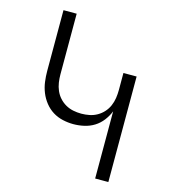

<svg xmlns="http://www.w3.org/2000/svg" viewBox="-109 -825 819 914"><g transform="rotate(15 300.0 -367.5)"><path d="M444 0V-331Q434 -306 417.5 -284.5Q401 -263 378.5 -249Q356 -235 329.5 -229Q303 -223 276 -223Q250 -223 223.5 -229Q197 -235 174.5 -249Q152 -263 135 -284.5Q118 -306 108 -331Q98 -356 94.5 -382.5Q91 -409 91 -436V-735H156V-436Q156 -416 159 -396Q162 -376 170 -357.5Q178 -339 191.5 -324Q205 -309 222.5 -299Q240 -289 260 -285Q280 -281 300 -281Q320 -281 340 -285Q360 -289 377.5 -299Q395 -309 408.5 -324Q422 -339 430 -357.5Q438 -376 441 -396Q444 -416 444 -436V-520H509V0Z"/></g></svg>

Font: Iosevka Light Extended
Style: Regular
Weight: 300
Width: 7
Monospace: yes
Designer: Belleve Invis
Foundry: Belleve Invis
Version: Version 32.5.0; ttfautohint (v1.8.4)